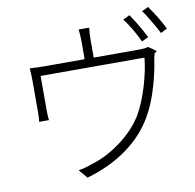

<svg xmlns="http://www.w3.org/2000/svg" viewBox="-89 -908 1037 1021"><g transform="rotate(-10 429.0 -398.0)"><path d="M302 21 262 -26Q294 -30 337 -46Q418 -70 494 -126Q573 -184 618 -257Q654 -318 681 -409Q704 -488 711 -555H430H150V-365Q150 -336 153 -316H100Q103 -336 103 -366V-537Q103 -585 100 -605Q136 -602 183 -602H396V-700Q396 -732 392 -763H449Q445 -732 445 -700V-602H683Q726 -602 739 -608Q781 -581 780 -576Q779 -573 775 -573Q769 -572 767.5 -566.5Q766 -561 763 -548Q762 -542 761 -539Q751 -471 731 -401Q703 -304 666 -242Q615 -152 524 -85Q430 -16 302 21ZM713 -642Q678 -717 635 -774L671 -791Q692 -761 712 -727Q729 -699 749 -659ZM820 -669Q799 -709 782 -737Q758 -779 741 -800L776 -817Q827 -746 855 -686Z"/></g></svg>

Font: GenSekiGothic TW L
Style: Regular
Weight: 300
Version: Version 1.501;PS 1;hotconv 16.6.51;makeotf.lib2.5.65220